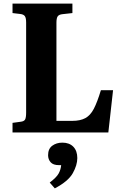

<svg xmlns="http://www.w3.org/2000/svg" viewBox="-20 -730 679 1058"><path d="M49 0V-53L93 -59Q112 -61 118 -71Q124 -81 124 -110V-606Q124 -631 117 -641Q110 -651 91 -653L49 -658V-710H379V-658L325 -652Q305 -650 298 -640Q291 -630 291 -605V-64H379Q422 -64 450 -79Q478 -94 497 -130.5Q516 -167 536 -233H603L577 0ZM282 308 254 276Q292 247 303.5 225.5Q315 204 317 180H305Q273 180 259 164Q245 148 245 125Q245 90 268 73Q291 56 324 56Q362 56 384 78.5Q406 101 406 141Q406 180 381 224.5Q356 269 282 308Z"/></svg>

Font: Literata 36pt
Style: Bold
Weight: 700
Designer: Latin by Veronika Burian and Jose Scaglione. Greek by Irene Vlachou. Cyrillic by Vera Evstafieva.
Foundry: TypeTogether
Version: Version 3.002